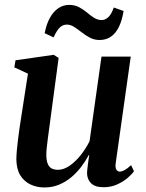

<svg xmlns="http://www.w3.org/2000/svg" viewBox="-20 -774 610 804"><path d="M166 11Q133.5 11 107 -1.8Q80.5 -14.5 64.8 -40.2Q49 -66 48.5 -106.5Q48.5 -122 50.5 -144Q52.5 -166 55.5 -190.8Q58.5 -215.5 62 -239.2Q65.5 -263 68.5 -281.5L97 -465.5L40 -492L45 -521.5L205 -544.5L225.5 -531.5L192.5 -285Q190 -265 186.8 -242.2Q183.5 -219.5 180.8 -197.8Q178 -176 176 -157.8Q174 -139.5 174 -127.5Q174 -104 179.2 -89.8Q184.5 -75.5 195.2 -69.2Q206 -63 223 -63Q247 -63 271.5 -80Q296 -97 317.8 -124.2Q339.5 -151.5 355 -182.5L405 -537H527.5L464.5 -90.5Q462 -73 467 -64.2Q472 -55.5 481.5 -55.5Q490.5 -55.5 502 -61.8Q513.5 -68 529 -82.5L541 -57Q533 -45 514.8 -29.2Q496.5 -13.5 470.8 -1.8Q445 10 414 10Q378 10 361.5 -6.5Q345 -23 344.5 -48.5Q344.5 -52.5 345.2 -61Q346 -69.5 347.5 -80.8Q349 -92 350.5 -103.5Q352 -115 353.5 -124.5L352 -125Q338 -99 319.5 -74.8Q301 -50.5 277.8 -31.2Q254.5 -12 226.8 -0.5Q199 11 166 11ZM167 -635Q174.5 -673.5 189.2 -699.8Q204 -726 224.5 -739.8Q245 -753.5 269.5 -753.5Q293 -753.5 311 -744Q329 -734.5 344 -721.8Q359 -709 374 -699.5Q389 -690 406 -690Q420 -690 433 -701.5Q446 -713 456.5 -742.5L497.5 -728Q491 -687.5 477.5 -660.5Q464 -633.5 443.8 -620Q423.5 -606.5 397 -606.5Q375 -606.5 356.5 -616.2Q338 -626 321.8 -638.8Q305.5 -651.5 290.5 -661.2Q275.5 -671 260 -671Q242.5 -671 229.8 -658.2Q217 -645.5 204.5 -617.5Z"/></svg>

Font: Merriweather 72pt SemiBold
Style: Italic
Weight: 600
Italic angle: -7.8°
Version: Version 2.101